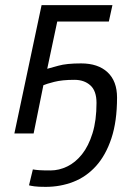

<svg xmlns="http://www.w3.org/2000/svg" viewBox="-20 -520 504 748"><path d="M111 0H36L142 -500H418L404 -436H203L164 -252Q176 -255 207.5 -264Q239 -273 296 -273Q362 -273 399 -238.5Q436 -204 436 -140Q436 -47 414 19Q392 85 354 127Q316 169 265.5 188.5Q215 208 158 208Q129 208 114.5 206Q100 204 93 202L108 140Q119 142 133.5 143Q148 144 177 144Q210 144 242 128.5Q274 113 299.5 81Q325 49 340.5 -1Q356 -51 356 -119Q356 -166 332 -187.5Q308 -209 270 -209Q222 -209 191 -201Q160 -193 149 -188Z"/></svg>

Font: PT Sans
Style: Italic
Weight: 400
Italic angle: -12°
Designer: A.Korolkova, O.Umpeleva, V.Yefimov
Foundry: ParaType Ltd
Version: Version 2.003W OFL